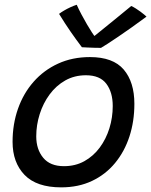

<svg xmlns="http://www.w3.org/2000/svg" viewBox="-20 -776 639 811"><path d="M238.5 15.4Q134.6 15.4 83.8 -37.1Q33.1 -89.6 33.1 -176.6Q33.1 -251.6 56 -316.7Q78.9 -381.8 122 -430.7Q165 -479.6 225.2 -507.2Q285.4 -534.9 359.9 -534.9Q457.6 -534.9 502.6 -482.2Q547.6 -429.4 547.6 -337.4Q547.6 -263.6 526.8 -199.7Q506 -135.8 466 -87.4Q426 -38.9 368.7 -11.8Q311.4 15.4 238.5 15.4ZM250.2 -74.1Q298.4 -74.1 336.5 -95.3Q374.6 -116.6 401.4 -152.8Q428.1 -188.9 442.2 -234.4Q456.2 -279.8 456.2 -328.2Q456.2 -386.2 429.2 -422.1Q402.1 -458.1 343 -458.1Q294.5 -458.1 255.7 -436.2Q216.9 -414.2 189.6 -377.1Q162.2 -340 147.7 -294Q133.1 -247.9 133.1 -200Q133.1 -145.2 162.4 -109.7Q191.6 -74.1 250.2 -74.1ZM534.3 -750.6Q543.3 -746.8 553.3 -740.4Q563.4 -734.1 572.8 -727.1Q582.2 -720.2 589.2 -714.3Q596.1 -708.4 598.8 -705.7Q564.9 -680.6 534.3 -659Q503.7 -637.4 478.5 -620.3Q453.2 -603.2 434.8 -591.3Q416.4 -579.5 406.6 -573.8Q394.8 -573.8 379.4 -574.2Q364.1 -574.7 349.8 -575.3Q335.6 -575.9 325.9 -576.5Q302 -608 278.2 -642.3Q254.4 -676.6 229.5 -717.4Q237.8 -723.9 250.4 -731.3Q262.9 -738.7 277.2 -745.3Q291.6 -751.9 304.1 -755.9Q312.8 -736.1 324.4 -714.4Q335.9 -692.8 347.5 -672.9Q359.1 -653.1 368.3 -639Q377.5 -624.9 381.8 -620.7H374.8Q388.2 -631.5 416.1 -654.1Q443.9 -676.6 475.9 -702.7Q507.9 -728.8 534.3 -750.6Z"/></svg>

Font: Grandstander Thin
Style: Italic
Weight: 100
Italic angle: -15°
Designer: Tyler Finck
Foundry: Etcetera Type Co
Version: Version 1.200